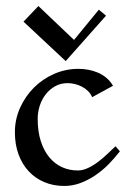

<svg xmlns="http://www.w3.org/2000/svg" viewBox="-20 -612 433 642"><path d="M380.9 -106Q363.8 -84 343.5 -63.2Q323.2 -42.5 299.6 -26.4Q275.9 -10.3 249.5 -0.2Q223.1 9.8 194.8 9.8Q158.7 9.8 128.4 -2.9Q98.1 -15.6 76.2 -39.1Q54.2 -62.5 42 -95.7Q29.8 -128.9 29.8 -169.9Q29.8 -212.9 47.1 -251.5Q64.5 -290 93.5 -319.1Q122.6 -348.1 161.1 -365Q199.7 -381.8 242.2 -381.8Q258.8 -381.8 275.6 -378.7Q292.5 -375.5 307.9 -368.9Q323.2 -362.3 336.2 -351.3Q349.1 -340.3 357.9 -325.2L288.1 -287.1Q283.2 -298.8 274.2 -307.6Q265.1 -316.4 253.9 -322.3Q242.7 -328.1 230.2 -331.1Q217.8 -334 206.1 -334Q182.6 -334 164.1 -323.5Q145.5 -313 132.6 -296.1Q119.6 -279.3 112.8 -258.1Q106 -236.8 106 -214.8Q106 -172.9 116.2 -140.6Q126.5 -108.4 144.5 -86.4Q162.6 -64.5 187 -53.2Q211.4 -42 240.2 -42Q256.8 -42 274.4 -50.3Q292 -58.6 308.3 -71Q324.7 -83.5 339.6 -97.7Q354.5 -111.8 366.2 -123ZM334.5 -559.6 199.7 -407.7 58.6 -539.6 108.4 -591.8 227.5 -478.5 310.5 -579.6Z"/></svg>

Font: Redressed
Style: Regular
Weight: 400
Designer: Astigmatic (AOETI)
Foundry: Astigmatic (AOETI)
Version: Version 1.000